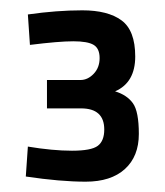

<svg xmlns="http://www.w3.org/2000/svg" viewBox="-20 -820 320 372"><path d="M203 -643Q226 -636 237.5 -620Q249 -604 249 -560.5Q249 -517 222 -492.5Q195 -468 146 -468Q97 -468 30 -478L34 -536Q82 -528 119.5 -528Q157 -528 169.5 -537.5Q182 -547 182 -569Q182 -610 137 -610H71V-665H136Q150 -665 161.5 -677Q173 -689 173 -707.5Q173 -726 161.5 -733Q150 -740 122 -740Q94 -740 38 -733L34 -792Q90 -800 139.5 -800Q189 -800 215.5 -780.5Q242 -761 242 -710.5Q242 -660 203 -643Z"/></svg>

Font: Cairo-CLs
Style: CLs-Regular
Weight: 400
Version: Version 3.130;gftools[0.9.24]